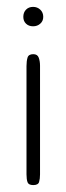

<svg xmlns="http://www.w3.org/2000/svg" viewBox="-20 -535 192 555"><path d="M76.2 0Q62.5 0 59.6 -8.3Q56.6 -16.6 56.6 -30.8V-344.2Q56.6 -358.4 59.6 -368.4Q62.5 -378.4 76.2 -378.4Q88.4 -378.4 92 -368.2Q95.7 -357.9 95.7 -345.2V-30.8Q95.7 -18.1 93 -9Q90.3 0 76.2 0ZM75.7 -459Q63 -459 55.2 -466.6Q47.4 -474.1 47.4 -486.3Q47.4 -499 55.2 -507.1Q63 -515.1 75.7 -515.1Q87.9 -515.1 96.4 -507.1Q105 -499 105 -486.3Q105 -474.1 96.4 -466.6Q87.9 -459 75.7 -459Z"/></svg>

Font: Gruppo
Style: Regular
Weight: 400
Designer: Vernon Adams
Foundry: Vernon Adams
Version: Version 1.001; ttfautohint (v1.8.4.7-5d5b);gftools[0.9.28]